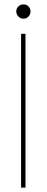

<svg xmlns="http://www.w3.org/2000/svg" viewBox="-20 -854 212 874"><path d="M76 0V-700H96V0ZM87 -769Q73 -769 63.5 -779Q54 -789 54 -802Q54 -815 63.5 -824.5Q73 -834 87 -834Q101 -834 110 -824.5Q119 -815 119 -802Q119 -789 110 -779Q101 -769 87 -769Z"/></svg>

Font: DM Sans 18pt Thin
Style: Regular
Weight: 250
Designer: Colophon Foundry, Jonny Pinhorn
Foundry: Colophon Foundry
Version: Version 4.004;gftools[0.9.30]